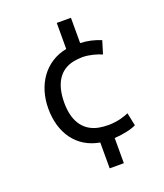

<svg xmlns="http://www.w3.org/2000/svg" viewBox="-147 -795 858 1005"><g transform="rotate(-20 282.0 -292.0)"><path d="M289 113V-31C162 -53 94 -156 94 -290C94 -424 168 -529 289 -552V-697H368V-556C407 -555 445 -546 482 -531L460 -459C432 -471 394 -482 355 -483C337 -483 319 -481 304 -478C225 -462 183 -398 183 -290C183 -197 219 -125 307 -107C324 -104 343 -102 364 -102C416 -103 455 -117 475 -126L490 -54C470 -42 417 -30 368 -27V113Z"/></g></svg>

Font: Repo Regular
Style: Regular
Weight: 400
Designer: Stefan Peev
Foundry: Context Ltd
Version: Version 1.502